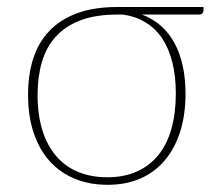

<svg xmlns="http://www.w3.org/2000/svg" viewBox="-20 -508 606 534"><path d="M375 -467.5Q435 -444.5 465.5 -387.8Q496 -331 496 -247Q496 -190.5 481.8 -144Q467.5 -97.5 440 -64Q412.5 -30.5 372 -12.2Q331.5 6 279 6Q229 6 188.2 -10.8Q147.5 -27.5 118.5 -59.5Q89.5 -91.5 73.8 -138Q58 -184.5 58 -244.5Q58 -299.5 72.2 -344.5Q86.5 -389.5 116.8 -421.5Q147 -453.5 194 -471Q241 -488.5 306 -488.5H546V-479Q546 -475 543 -471.2Q540 -467.5 533 -467.5ZM469 -248Q469 -295.5 459.5 -334Q450 -372.5 431.5 -400.5Q413 -428.5 385.2 -445.5Q357.5 -462.5 321.5 -467.5H306.5Q245.5 -467.5 203.2 -451.2Q161 -435 134.8 -405.8Q108.5 -376.5 96.5 -335.2Q84.5 -294 84.5 -244Q84.5 -189 97.8 -146.2Q111 -103.5 136 -74.2Q161 -45 197 -30Q233 -15 278.5 -15Q325.5 -15 361.2 -31.2Q397 -47.5 421 -77.5Q445 -107.5 457 -150.8Q469 -194 469 -248Z"/></svg>

Font: Lato Thin
Style: Regular
Weight: 200
Designer: Lukasz Dziedzic
Foundry: tyPoland Lukasz Dziedzic
Version: Version 2.007; 2014-02-27